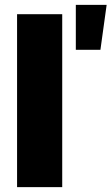

<svg xmlns="http://www.w3.org/2000/svg" viewBox="-20 -765 456 785"><path d="M234.4 0H49.8V-707H234.4ZM290 -745.1H416L390.6 -561.5H290Z"/></svg>

Font: Pretendard JP Black
Style: Regular
Weight: 900
Designer: Base glyphs from Inter by Rasmus Andersson; Hangeul glyphs from Noto Sans CJK(Source Han Sans) by Jang Soo-young and Kan
Foundry: Kil Hyung-jin
Version: Version 1.309